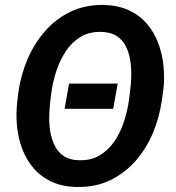

<svg xmlns="http://www.w3.org/2000/svg" viewBox="-20 -741 706 771"><path d="M452.6 -405.3 434.6 -304.2H239.3L257.3 -405.3ZM635.3 -375 629.9 -338.9Q620.6 -270.5 594.2 -207.5Q567.9 -144.5 524.7 -95.2Q481.4 -45.9 422.4 -17.3Q363.3 11.2 288.6 9.8Q230.5 8.8 187.5 -11.2Q144.5 -31.2 115.2 -65.2Q85.9 -99.1 69.3 -143.1Q52.7 -187 48.1 -236.8Q43.5 -286.6 49.8 -336.9L54.2 -373.5Q64 -440.9 90.8 -503.7Q117.7 -566.4 160.9 -616Q204.1 -665.5 263.2 -693.8Q322.3 -722.2 396.5 -721.2Q454.1 -719.7 497.1 -700Q540 -680.2 569.3 -646.2Q598.6 -612.3 615.2 -568.4Q631.8 -524.4 636.7 -474.9Q641.6 -425.3 635.3 -375ZM497.6 -336.9 502.4 -375Q506.3 -402.8 507.1 -434.8Q507.8 -466.8 503.2 -497.6Q498.5 -528.3 485.8 -554Q473.1 -579.6 450 -595.5Q426.8 -611.3 389.6 -612.8Q340.3 -614.7 304.7 -593.5Q269 -572.3 245.1 -536.4Q221.2 -500.5 207 -458Q192.9 -415.5 187 -374.5L182.1 -336.4Q178.7 -309.1 177.7 -277.1Q176.8 -245.1 181.6 -214.1Q186.5 -183.1 199.2 -157.2Q211.9 -131.3 235.1 -115Q258.3 -98.6 295.4 -97.7Q344.7 -95.7 380.4 -117.2Q416 -138.7 440.2 -174.6Q464.4 -210.4 478 -253.2Q491.7 -295.9 497.6 -336.9Z"/></svg>

Font: Roboto SemiBold
Style: Italic
Weight: 600
Designer: Christian Robertson
Foundry: Google
Version: Version 3.009; 2024